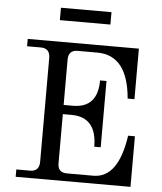

<svg xmlns="http://www.w3.org/2000/svg" viewBox="-60 -964 856 1016"><g transform="rotate(5 368.0 -456.0)"><path d="M671.4 0H61.5V-39.1H134.3Q183.6 -39.1 183.6 -90.8V-641.6Q183.6 -693.4 134.3 -693.4H61.5V-732.4H651.9V-463.9H615.7Q596.2 -692.4 434.6 -692.4H330.1Q281.2 -692.4 281.2 -641.6V-400.9H330.1Q461.9 -400.9 461.9 -546.9H496.1V-194.8H461.9Q461.9 -350.1 330.1 -352.1H281.2V-90.8Q281.2 -41.5 330.1 -41.5H470.7Q602.5 -41.5 635.3 -268.6H671.4ZM490.7 -846.2H222.2V-912.1H490.7Z"/></g></svg>

Font: Munson
Style: Regular
Weight: 400
Designer: Paul James MIller
Foundry: High-Logic / Made with FontCreator
Version: Version 2.10;May 5, 2019;FontCreator 11.5.0.2430 64-bit